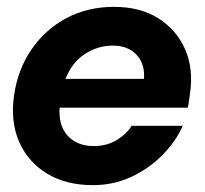

<svg xmlns="http://www.w3.org/2000/svg" viewBox="-20 -528 597 560"><path d="M251 12Q173 12 117.5 -21.5Q62 -55 36 -114Q10 -173 21 -250Q32 -326 72 -384Q112 -442 173.5 -475Q235 -508 313 -508Q389 -508 442 -474.5Q495 -441 520 -384Q545 -327 534 -254Q533 -247 531.5 -236Q530 -225 528 -214H154Q150 -162 177.5 -132Q205 -102 254 -102Q291 -102 319.5 -119Q348 -136 364 -161H513Q492 -114 452.5 -74.5Q413 -35 361.5 -11.5Q310 12 251 12ZM309 -395Q265 -395 227.5 -370.5Q190 -346 171 -298H400Q403 -342 378 -368.5Q353 -395 309 -395Z"/></svg>

Font: Host Grotesk ExtraBold
Style: Italic
Weight: 800
Italic angle: -8°
Designer: Doğukan Karapınar
Foundry: Element Type
Version: Version 1.003; ttfautohint (v1.8.4.7-5d5b)